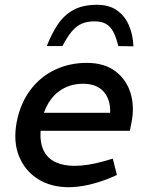

<svg xmlns="http://www.w3.org/2000/svg" viewBox="-20 -773 605 800"><path d="M266 7Q193 7 139 -26.5Q85 -60 59.5 -121.5Q34 -183 50 -267Q66 -345 107.5 -399.5Q149 -454 209.5 -482.5Q270 -511 341 -511Q415 -511 461 -476Q507 -441 524 -385Q541 -329 528 -263L521 -228H149Q146 -178 162 -145.5Q178 -113 211 -97.5Q244 -82 291 -82Q319 -82 349.5 -87Q380 -92 412 -101L450 -112L467 -44L433 -29Q390 -12 347 -2.5Q304 7 266 7ZM163 -303H439Q441 -358 412 -391Q383 -424 326 -424Q269 -424 226.5 -393Q184 -362 163 -303ZM384 -753Q434 -753 466.5 -730.5Q499 -708 516.5 -669Q534 -630 536 -580L473 -581Q464 -618 452 -640.5Q440 -663 421.5 -673.5Q403 -684 374 -684Q343 -684 321 -674.5Q299 -665 280 -643Q261 -621 240 -581H175Q195 -633 221 -671.5Q247 -710 286 -731.5Q325 -753 384 -753Z"/></svg>

Font: REM
Style: Italic
Weight: 400
Italic angle: -11°
Designer: Octavio Pardo
Foundry: Ashler Design
Version: Version 1.005;gftools[0.9.28]